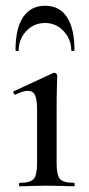

<svg xmlns="http://www.w3.org/2000/svg" viewBox="-20 -648 310 668"><path d="M49 -12Q86 -12 97.5 -25.5Q109 -39 109 -81V-266Q109 -301 102 -316.5Q95 -332 77 -332Q61 -332 34 -319H33Q29 -319 27 -324.5Q25 -330 29 -331L165 -394L169 -395Q172 -395 175.5 -392Q179 -389 179 -385Q179 -378 178 -345Q177 -312 177 -267V-81Q177 -39 188.5 -25.5Q200 -12 237 -12Q240 -12 240 -6Q240 0 237 0Q213 0 198 -1L143 -2L88 -1Q73 0 49 0Q46 0 46 -6Q46 -12 49 -12ZM34 -474Q34 -549 60.5 -588.5Q87 -628 137 -628Q187 -628 213 -588.5Q239 -549 239 -474Q239 -471 233.5 -470.5Q228 -470 228 -472Q228 -511 201.5 -539.5Q175 -568 137 -568Q98 -568 71.5 -540Q45 -512 45 -472Q45 -470 39.5 -470.5Q34 -471 34 -474Z"/></svg>

Font: Cormorant Infant Medium
Style: Regular
Weight: 500
Designer: Christian Thalmann (Catharsis Fonts)
Foundry: Catharsis Fonts
Version: Version 4.000